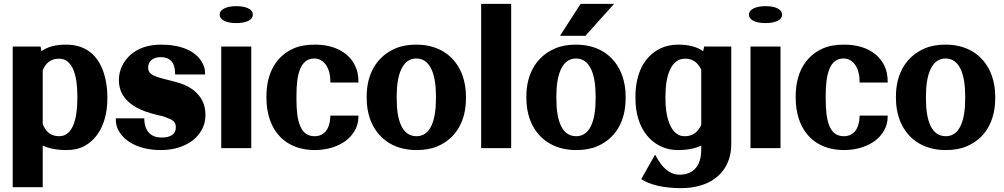

<svg xmlns="http://www.w3.org/2000/svg" viewBox="-20 -770 5218 998"><path d="M46 203H202V-13C231 0 271 10 325 10C359 10 391 4 417 -10C496 -52 538 -143 538 -259V-270C538 -310 532 -346 523 -379C498 -468 439 -538 324 -538C266 -538 227 -526 195 -504L191 -528H46ZM202 -125V-405C218 -442 243 -465 287 -465C358 -465 382 -377 382 -272V-257C382 -152 358 -62 288 -62C244 -62 218 -85 202 -125Z M582 -148C582 -129 586 -109 597 -90C632 -28 711 10 817 10C886 10 943 -10 984 -42C1018 -70 1048 -112 1048 -172C1048 -201 1042 -227 1031 -248C1008 -291 970 -318 923 -335C886 -348 832 -358 797 -370C772 -379 750 -390 750 -418C750 -454 777 -473 816 -473C862 -473 890 -446 890 -390V-383H1046V-390C1046 -413 1039 -432 1028 -450C993 -507 918 -538 817 -538C749 -538 695 -518 657 -484C626 -455 598 -412 598 -354C598 -328 603 -306 613 -286C646 -222 717 -192 792 -174V-173H793C815 -169 832 -165 845 -159C874 -148 894 -140 894 -108C894 -71 864 -55 820 -55C769 -55 733 -83 730 -148V-155H582Z M1122 -694C1122 -663 1163 -650 1208 -650C1254 -650 1294 -663 1294 -694C1294 -725 1254 -738 1208 -738C1163 -738 1122 -724 1122 -694ZM1130 0H1286V-528H1130Z M1365 -257C1365 -220 1371 -185 1381 -153C1412 -58 1489 10 1617 10C1683 10 1739 -10 1777 -38C1812 -65 1843 -107 1843 -162V-169H1697V-162C1694 -96 1663 -62 1615 -62C1539 -62 1521 -144 1521 -255V-273C1521 -382 1540 -466 1614 -466C1662 -466 1697 -419 1697 -348V-341H1843V-348C1843 -376 1838 -404 1826 -428C1794 -495 1722 -538 1616 -538C1574 -538 1537 -532 1506 -518C1417 -479 1365 -392 1365 -271Z M1886 -259C1886 -220 1892 -186 1903 -153C1936 -59 2017 10 2145 10C2186 10 2223 4 2255 -10C2346 -49 2402 -135 2402 -259V-269C2402 -308 2396 -342 2385 -375C2352 -469 2272 -538 2144 -538C2103 -538 2067 -532 2035 -518C1944 -479 1886 -393 1886 -269ZM2042 -257V-271C2042 -379 2070 -466 2144 -466C2218 -466 2246 -381 2246 -271V-257C2246 -147 2219 -62 2145 -62C2069 -62 2042 -146 2042 -257Z M2481 0H2637V-750H2481Z M2716 -259C2716 -220 2722 -186 2733 -153C2766 -59 2847 10 2975 10C3016 10 3053 4 3085 -10C3176 -49 3232 -135 3232 -259V-269C3232 -308 3226 -342 3215 -375C3182 -469 3102 -538 2974 -538C2933 -538 2897 -532 2865 -518C2774 -479 2716 -393 2716 -269ZM2872 -257V-271C2872 -379 2900 -466 2974 -466C3048 -466 3076 -381 3076 -271V-257C3076 -147 3049 -62 2975 -62C2899 -62 2872 -146 2872 -257ZM2891 -584H3023L3172 -750H2998Z M3283 -258C3283 -179 3305 -112 3342 -67C3376 -25 3429 10 3504 10C3556 10 3595 1 3625 -13V8C3625 93 3583 138 3513 138C3459 138 3421 99 3392 46L3385 34L3313 161C3356 190 3429 208 3520 208C3558 208 3593 203 3625 193C3715 165 3781 94 3781 -21V-528H3640L3635 -504C3605 -525 3564 -538 3505 -538C3471 -538 3439 -531 3412 -518C3328 -477 3283 -387 3283 -268ZM3439 -256V-270C3439 -377 3468 -465 3541 -465C3583 -465 3607 -444 3625 -408V-121C3609 -85 3582 -62 3540 -62C3522 -62 3509 -66 3496 -76C3458 -105 3439 -172 3439 -256Z M3873 -694C3873 -663 3914 -650 3959 -650C4005 -650 4045 -663 4045 -694C4045 -725 4005 -738 3959 -738C3914 -738 3873 -724 3873 -694ZM3881 0H4037V-528H3881Z M4116 -257C4116 -220 4122 -185 4132 -153C4163 -58 4240 10 4368 10C4434 10 4490 -10 4528 -38C4563 -65 4594 -107 4594 -162V-169H4448V-162C4445 -96 4414 -62 4366 -62C4290 -62 4272 -144 4272 -255V-273C4272 -382 4291 -466 4365 -466C4413 -466 4448 -419 4448 -348V-341H4594V-348C4594 -376 4589 -404 4577 -428C4545 -495 4473 -538 4367 -538C4325 -538 4288 -532 4257 -518C4168 -479 4116 -392 4116 -271Z M4637 -259C4637 -220 4643 -186 4654 -153C4687 -59 4768 10 4896 10C4937 10 4974 4 5006 -10C5097 -49 5153 -135 5153 -259V-269C5153 -308 5147 -342 5136 -375C5103 -469 5023 -538 4895 -538C4854 -538 4818 -532 4786 -518C4695 -479 4637 -393 4637 -269ZM4793 -257V-271C4793 -379 4821 -466 4895 -466C4969 -466 4997 -381 4997 -271V-257C4997 -147 4970 -62 4896 -62C4820 -62 4793 -146 4793 -257Z"/></svg>

Font: Aerodynamic
Style: Bd
Weight: 500
Designer: Google
Version: Version 2.000980; 2014